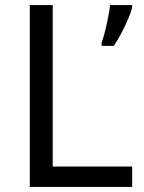

<svg xmlns="http://www.w3.org/2000/svg" viewBox="-20 -734 564 754"><path d="M97 0V-714H187V-80H499V0ZM499 -705Q495 -687 483.5 -660Q472 -633 457 -604.5Q442 -576 427 -554H379V-566Q386 -585 392.5 -611.5Q399 -638 404.5 -665.5Q410 -693 412 -714H499Z"/></svg>

Font: Noto Sans SignWriting
Style: Regular
Weight: 400
Designer: Monotype Design Team
Foundry: Monotype Imaging Inc.
Version: Version 2.004; ttfautohint (v1.8.4.7-5d5b)